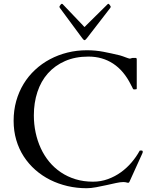

<svg xmlns="http://www.w3.org/2000/svg" viewBox="-20 -972 805 1005"><path d="M51.3 -339.8Q51.3 -394.5 64.9 -443.1Q78.6 -491.7 103.5 -532.7Q128.4 -573.7 163.6 -606.4Q198.7 -639.2 241.5 -661.9Q284.2 -684.6 333 -696.8Q381.8 -709 435.1 -709Q480 -709 521.7 -700.9Q563.5 -692.9 607.9 -682.1Q615.2 -680.2 623.3 -677.2Q631.3 -674.3 638.4 -671.6Q645.5 -668.9 651.4 -667Q657.2 -665 660.2 -665Q661.1 -665 666.7 -667Q672.4 -668.9 674.8 -668.9H689.9Q695.8 -668.9 695.8 -660.6V-508.8Q695.8 -505.9 693.6 -504.9Q691.4 -503.9 684.1 -503.9Q682.6 -503.9 680.2 -504.2Q677.7 -504.4 676.3 -506.8Q675.3 -508.3 673.8 -511.5Q672.4 -514.6 670.7 -518.1Q668.9 -521.5 667.2 -524.4Q665.5 -527.3 665 -528.8Q628.4 -602.1 572.3 -638.9Q516.1 -675.8 442.9 -675.8Q373.5 -675.8 320.3 -652.3Q267.1 -628.9 230.7 -587.9Q194.3 -546.9 175.8 -490.5Q157.2 -434.1 157.2 -368.2Q157.2 -321.8 166.5 -278.1Q175.8 -234.4 193.6 -195.8Q211.4 -157.2 237.8 -125.2Q264.2 -93.3 298.6 -70.1Q333 -46.9 375.2 -33.9Q417.5 -21 466.8 -21Q508.3 -21 545.4 -34.7Q582.5 -48.3 613.5 -70.8Q644.5 -93.3 668.9 -122.1Q693.4 -150.9 710 -181.2Q710.9 -183.6 712.2 -183.8Q713.4 -184.1 715.8 -184.1H722.2Q723.6 -184.1 725.3 -182.9Q727.1 -181.6 727.1 -177.7Q727.1 -176.3 726.8 -173.8Q726.6 -171.4 724.1 -167L656.7 -18.6Q655.8 -17.1 653.8 -16.1Q651.9 -15.1 650.4 -15.1Q639.2 -18.1 634.5 -18.6Q629.9 -19 624.5 -19Q609.9 -19 586.7 -13.9Q563.5 -8.8 536.9 -2.9Q510.3 2.9 482.9 8.1Q455.6 13.2 433.1 13.2Q381.8 13.2 333.5 2Q285.2 -9.3 242.7 -30.5Q200.2 -51.8 165 -82.8Q129.9 -113.8 104.5 -152.8Q79.1 -191.9 65.2 -239Q51.3 -286.1 51.3 -339.8ZM543.5 -950.2Q545.4 -952.1 547.4 -952.1Q548.8 -952.1 550.8 -950.2Q552.7 -948.2 554.7 -945.6Q556.6 -942.9 558.1 -940.4Q559.6 -938 559.6 -936.5Q559.6 -934.1 556.2 -929.2L435.1 -772.5Q432.1 -768.6 428.5 -765.1Q424.8 -761.7 422.4 -761.7Q419.9 -761.7 416.3 -765.4Q412.6 -769 410.2 -772.5L294.4 -929.2Q291 -934.1 291 -936.5Q291 -938 292.5 -940.4Q293.9 -942.9 295.9 -945.6Q297.9 -948.2 299.8 -950.2Q301.8 -952.1 303.2 -952.1Q304.2 -952.1 305.7 -951.7Q307.1 -951.2 308.1 -950.2L412.6 -840.8Q414.1 -839.4 417.7 -835Q421.4 -830.6 422.4 -830.6Q423.3 -830.6 427.2 -835Q431.2 -839.4 432.6 -840.8Z"/></svg>

Font: Kurinto Book Core
Style: Regular
Weight: 400
Designer: Kurinto was developed by Clint Goss from a range of fonts that are compatible with the SIL Open Font License Version 1.1
Foundry: Clinton F. Goss
Version: Version 2.196; July 25, 2020